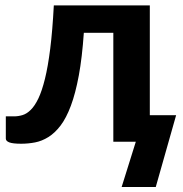

<svg xmlns="http://www.w3.org/2000/svg" viewBox="-20 -536 692 726"><path d="M646 -100.5 569 171H440L493.5 0H408.5V-412H297Q290.5 -318 278 -250.5Q265.5 -183 248 -136.2Q230.5 -89.5 209 -61.2Q187.5 -33 163 -17.8Q138.5 -2.5 112.5 2.5Q86.5 7.5 60 7.5Q29 7.5 15.5 2.5Q2 -2.5 2 -12V-96H33Q49 -96 65 -100.8Q81 -105.5 96.2 -120.5Q111.5 -135.5 125 -163.5Q138.5 -191.5 150 -238Q161.5 -284.5 170 -352.5Q178.5 -420.5 183.5 -515.5H546.5V-100.5Z"/></svg>

Font: Lato 2
Style: Regular
Weight: 800
Designer: Lukasz Dziedzic with Adam Twardoch and Botio Nikoltchev
Foundry: tyPoland Lukasz Dziedzic
Version: Version 2.015; 2015-08-06; http://www.latofonts.com/